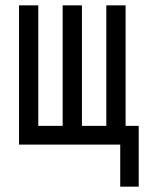

<svg xmlns="http://www.w3.org/2000/svg" viewBox="-20 -540 540 717"><path d="M429 157V0H51V-520H123V-70H214V-520H286V-70H377V-520H449V-70H498V157Z"/></svg>

Font: Iosevka
Style: Regular
Weight: 400
Monospace: yes
Designer: Belleve Invis
Foundry: Belleve Invis
Version: Version 33.2.3; ttfautohint (v1.8.4)